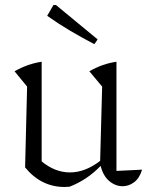

<svg xmlns="http://www.w3.org/2000/svg" viewBox="-20 -737 593 765"><path d="M80 -70 88 -392 38 -453Q91 -483 146 -491V-94Q199 -50 259 -50Q319 -50 379 -96L387 -392L336 -453Q388 -483 444 -491V-56L546 -61Q536 -27 514.5 -11Q493 5 469 5Q440 5 415.5 -15.5Q391 -36 381 -76Q327 -20 257 7Q248 8 237 8Q144 8 80 -70ZM356 -561Q308 -586 260.5 -614Q213 -642 168 -674L193 -717H203L369 -580Z"/></svg>

Font: Piazzolla Light
Style: Regular
Weight: 300
Designer: Juan Pablo del Peral
Foundry: Huerta Tipografica
Version: Version 1.330